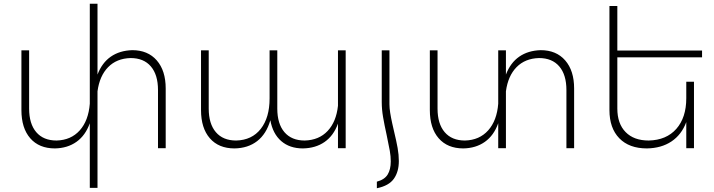

<svg xmlns="http://www.w3.org/2000/svg" viewBox="-20 -789 3802 1022"><path d="M862 -318V0H821V-310Q821 -391 783 -435.5Q745 -480 675 -480Q601 -478 555.5 -431.5Q510 -385 499 -303V211H458V-133Q435 -68 387 -34Q339 0 272 1Q188 1 141 -53Q94 -107 94 -203V-521H135V-211Q135 -130 173 -85.5Q211 -41 281 -41Q358 -43 404.5 -95Q451 -147 458 -237V-769H499V-392Q523 -455 570 -487.5Q617 -520 684 -522Q767 -522 814.5 -467.5Q862 -413 862 -318Z M1820 -521V0H1779V-131Q1756 -67 1708 -33.5Q1660 0 1592 1Q1522 1 1477 -38Q1432 -77 1419 -149Q1398 -76 1349 -38Q1300 0 1228 1Q1144 1 1097 -53Q1050 -107 1050 -203V-521H1091V-211Q1091 -130 1129 -85.5Q1167 -41 1237 -41Q1321 -43 1368 -103Q1415 -163 1415 -265V-521H1456V-211Q1456 -130 1494 -85.5Q1532 -41 1602 -41Q1678 -43 1724 -92Q1770 -141 1779 -226V-521Z M1986 213Q2050 200 2076.5 162.5Q2103 125 2103 68Q2103 35 2096.5 -1.5Q2090 -38 2077 -92Q2075 -100 2068 -131.5Q2061 -163 2057 -188.5Q2053 -214 2053 -234V-521H2012V-245Q2012 -207 2019 -166Q2026 -125 2038 -71Q2050 -14 2055 14.5Q2060 43 2060 70Q2060 113 2043.5 140Q2027 167 1986 178Z M3036 -318V0H2995V-310Q2995 -391 2957 -435.5Q2919 -480 2849 -480Q2775 -478 2729.5 -431.5Q2684 -385 2673 -303V0H2632V-133Q2609 -68 2561 -34Q2513 0 2446 1Q2362 1 2315 -53Q2268 -107 2268 -203V-521H2309V-211Q2309 -130 2347 -85.5Q2385 -41 2455 -41Q2532 -43 2578.5 -95Q2625 -147 2632 -237V-521H2673V-392Q2697 -455 2744 -487.5Q2791 -520 2858 -522Q2941 -522 2988.5 -467.5Q3036 -413 3036 -318Z M3266 -484V-211Q3266 -131 3310 -86Q3354 -41 3433 -41Q3527 -43 3580 -103Q3633 -163 3633 -266V-354H3674V0H3633V-139Q3608 -72 3554 -36Q3500 0 3423 1Q3329 1 3276.5 -53Q3224 -107 3224 -203V-757H3266V-520H3717V-484Z"/></svg>

Font: Montserrat arm2 ExtraLight
Style: Regular
Weight: 275
Designer: Julieta Ulanovsky
Foundry: Julieta Ulanovsky
Version: Version 6.000